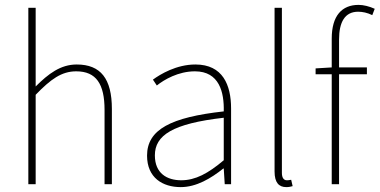

<svg xmlns="http://www.w3.org/2000/svg" viewBox="-20 -754 1554 786"><path d="M96 0H126V-366C188 -430 232 -462 292 -462C374 -462 408 -410 408 -304V0H438V-308C438 -432 392 -490 294 -490C228 -490 178 -452 126 -400V-722H96V0Z M720 12C784 12 844 -24 894 -64H896L900 0H926V-310C926 -406 892 -490 780 -490C702 -490 636 -450 606 -428L622 -404C652 -428 710 -462 778 -462C878 -462 898 -376 896 -298C680 -274 582 -224 582 -117C582 -26 646 12 720 12ZM722 -16C664 -16 614 -44 614 -118C614 -200 686 -248 896 -272V-98C832 -44 780 -16 722 -16Z M1152 12C1164 12 1170 10 1178 8L1172 -18C1162 -16 1158 -16 1154 -16C1142 -16 1134 -26 1134 -46V-722H1104V-52C1104 -6 1122 12 1152 12Z M1446 -706C1464 -706 1484 -702 1504 -692L1514 -718C1492 -728 1468 -734 1448 -734C1380 -734 1338 -690 1338 -596V-478L1272 -474V-450H1338V0H1368V-450H1482V-478H1368V-592C1368 -664 1392 -706 1446 -706Z"/></svg>

Font: Assistant ExtraLight
Style: Regular
Weight: 275
Designer: Hebrew By Ben Nathan, Latin by Paul Hunt
Version: Version 2.001;PS 002.001;hotconv 1.0.88;makeotf.lib2.5.64775